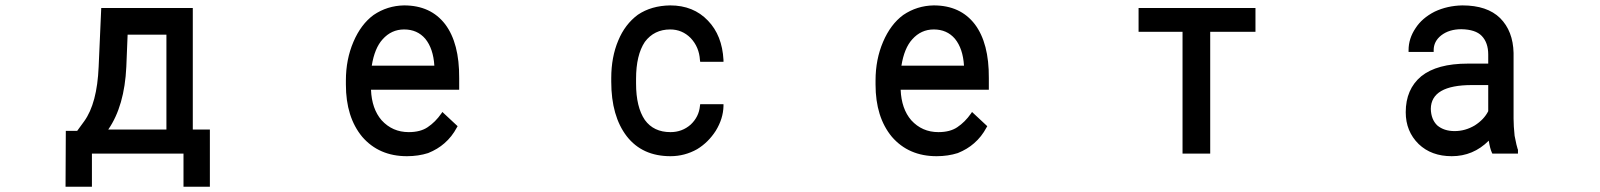

<svg xmlns="http://www.w3.org/2000/svg" viewBox="-20 -580 6040 725"><path d="M228.5 -85.9H271.5L297.9 -122.1Q346.7 -189.5 352.5 -328.1L362.3 -549.8H708V-90.8H772.5V125H672.9V0H327.1V125H227.5ZM457 -328.1Q450.2 -179.7 388.7 -90.8H608.4V-449.2H461.9Z M1596.7 -2Q1559.6 9.8 1516.6 9.8Q1411.1 9.8 1347.7 -63.5Q1286.1 -137.7 1286.1 -260.7V-276.4Q1286.1 -355.5 1314.5 -421.9Q1342.8 -488.3 1390.6 -523.4Q1442.4 -558.6 1505.9 -559.6Q1606.4 -559.6 1661.1 -488.3Q1714.8 -417 1713.9 -285.2V-241.2H1380.9Q1383.8 -168.9 1420.9 -126Q1461.9 -81.1 1523.4 -81.1Q1567.4 -81.1 1594.7 -99.6Q1624 -119.1 1646.5 -151.4L1650.4 -157.2L1708 -103.5L1705.1 -98.6Q1686.5 -63.5 1658.2 -39.1Q1632.8 -16.6 1596.7 -2ZM1585.9 -433.6Q1555.7 -468.8 1505.9 -468.8Q1458 -468.8 1424.8 -431.6Q1394.5 -398.4 1383.8 -332H1620.1Q1616.2 -396.5 1585.9 -433.6Z M2415 -127Q2448.2 -81.1 2511.7 -81.1Q2555.7 -81.1 2587.9 -109.4Q2619.1 -138.7 2623 -179.7L2624 -186.5H2711.9V-179.7Q2710.9 -131.8 2682.6 -85.9Q2654.3 -42 2612.3 -16.6Q2565.4 9.8 2511.7 9.8Q2405.3 9.8 2346.7 -65.4Q2288.1 -141.6 2288.1 -271.5V-285.2Q2288.1 -364.3 2314.5 -426.8Q2339.8 -488.3 2388.7 -524.4Q2439.5 -558.6 2510.7 -559.6Q2598.6 -559.6 2653.3 -502Q2707 -446.3 2711.9 -353.5V-346.7H2624L2623 -353.5Q2620.1 -402.3 2587.9 -436.5Q2555.7 -468.8 2510.7 -468.8Q2450.2 -468.8 2415 -421.9Q2381.8 -372.1 2381.8 -282.2V-264.6Q2381.8 -175.8 2415 -127Z M3596.7 -2Q3559.6 9.8 3516.6 9.8Q3411.1 9.8 3347.7 -63.5Q3286.1 -137.7 3286.1 -260.7V-276.4Q3286.1 -355.5 3314.5 -421.9Q3342.8 -488.3 3390.6 -523.4Q3442.4 -558.6 3505.9 -559.6Q3606.4 -559.6 3661.1 -488.3Q3714.8 -417 3713.9 -285.2V-241.2H3380.9Q3383.8 -168.9 3420.9 -126Q3461.9 -81.1 3523.4 -81.1Q3567.4 -81.1 3594.7 -99.6Q3624 -119.1 3646.5 -151.4L3650.4 -157.2L3708 -103.5L3705.1 -98.6Q3686.5 -63.5 3658.2 -39.1Q3632.8 -16.6 3596.7 -2ZM3585.9 -433.6Q3555.7 -468.8 3505.9 -468.8Q3458 -468.8 3424.8 -431.6Q3394.5 -398.4 3383.8 -332H3620.1Q3616.2 -396.5 3585.9 -433.6Z M4720.7 -549.8V-460H4549.8V0H4445.3V-460H4279.3V-549.8Z M5615.2 0 5613.3 -3.9Q5606.4 -18.6 5601.6 -48.8Q5543 9.8 5461.9 9.8Q5384.8 9.8 5336.9 -36.1Q5288.1 -84 5288.1 -156.2Q5288.1 -243.2 5346.7 -292Q5406.2 -339.8 5522.5 -339.8H5599.6V-374Q5599.6 -418.9 5575.2 -444.3Q5551.8 -468.8 5498 -469.7Q5452.1 -469.7 5421.9 -446.3Q5393.6 -423.8 5393.6 -390.6V-383.8H5298.8V-390.6Q5298.8 -434.6 5325.2 -473.6Q5349.6 -511.7 5397.5 -536.1Q5445.3 -558.6 5502 -559.6Q5595.7 -559.6 5644.5 -511.7Q5693.4 -462.9 5695.3 -379.9V-131.8Q5695.3 -104.5 5699.2 -67.4Q5707 -27.3 5710.9 -16.6L5711.9 -15.6V0ZM5407.2 -106.4Q5432.6 -85 5472.7 -85Q5512.7 -85 5548.8 -106.4Q5584 -128.9 5599.6 -160.2V-258.8H5538.1Q5383.8 -258.8 5382.8 -168.9Q5383.8 -128.9 5407.2 -106.4Z"/></svg>

Font: RobotoJAA
Style: Medium
Weight: 500
Version: Version 2.05; 2016-11-05